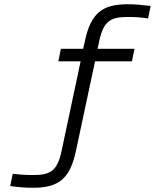

<svg xmlns="http://www.w3.org/2000/svg" viewBox="-20 -730 730 905"><path d="M581 -650C609 -650 641 -649 678 -643L690 -702C645 -707 617 -710 582 -710C462 -710 408 -668 380 -536L372 -500H267L255 -441H360L271 -22C251 75 219 95 137 95C109 95 78 94 40 89L28 147C72 153 101 155 136 155C256 155 310 113 338 -19L428 -441H602L614 -500H440L447 -533C467 -629 499 -650 581 -650Z"/></svg>

Font: LT Wave Mono Light
Style: Italic
Weight: 300
Designer: Daniel Lyons
Version: Version 2.5 (Glyphs App)